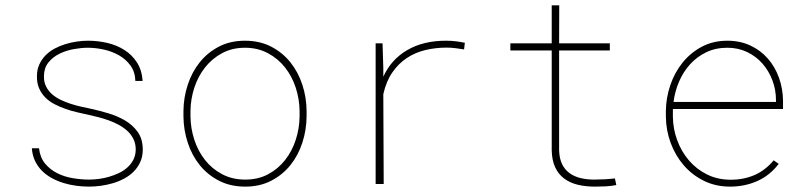

<svg xmlns="http://www.w3.org/2000/svg" viewBox="-20 -691 3040 721"><path d="M489.7 -129.4Q489.7 -150.9 481.4 -168.2Q473.1 -185.5 459 -198.7Q444.8 -211.9 426.5 -221.9Q408.2 -231.9 388.2 -239Q368.2 -246.1 348.6 -251.2Q329.1 -256.3 312.5 -259.8Q292.5 -264.2 270 -269.3Q247.6 -274.4 226.1 -282Q204.6 -289.6 184.8 -299.8Q165 -310.1 150.4 -324.7Q135.7 -339.4 127 -359.1Q118.2 -378.9 118.7 -404.8Q118.7 -429.2 127.4 -448.5Q136.2 -467.8 150.6 -482.7Q165 -497.6 184.3 -508.1Q203.6 -518.6 224.9 -525.1Q246.1 -531.7 268.1 -534.9Q290 -538.1 310.1 -538.1Q347.2 -538.1 382.8 -529.8Q418.5 -521.5 447 -503.4Q475.6 -485.4 494.1 -456.8Q512.7 -428.2 515.6 -387.2H488.3Q487.3 -420.9 470.2 -444.6Q453.1 -468.3 427 -483.2Q400.9 -498 369.9 -504.9Q338.9 -511.7 310.1 -511.7Q285.6 -511.7 257.1 -506.6Q228.5 -501.5 203.6 -489.3Q178.7 -477.1 162.1 -456.8Q145.5 -436.5 145 -405.8Q144.5 -383.3 152.8 -366.7Q161.1 -350.1 175 -337.6Q189 -325.2 207.3 -316.4Q225.6 -307.6 245.1 -301.3Q264.6 -294.9 284.4 -290.5Q304.2 -286.1 320.8 -282.7Q352.1 -275.9 386.5 -265.6Q420.9 -255.4 450 -238.3Q479 -221.2 497.6 -194.8Q516.1 -168.5 516.1 -128.9Q516.1 -103 506.8 -82.8Q497.6 -62.5 482.4 -47.1Q467.3 -31.7 447 -20.8Q426.8 -9.8 404.5 -3.2Q382.3 3.4 359.1 6.6Q335.9 9.8 314.5 9.8Q291 9.8 266.6 6.6Q242.2 3.4 219 -3.7Q195.8 -10.7 175 -22Q154.3 -33.2 138.2 -49.1Q122.1 -64.9 111.8 -86.2Q101.6 -107.4 99.6 -134.3H126.5Q130.4 -99.6 149.2 -76.9Q168 -54.2 194.6 -40.8Q221.2 -27.3 252.9 -22Q284.7 -16.6 314.5 -16.6Q331.1 -16.6 350.6 -19Q370.1 -21.5 389.4 -27.1Q408.7 -32.7 426.8 -41.3Q444.8 -49.8 458.7 -62.5Q472.7 -75.2 481 -91.6Q489.3 -107.9 489.7 -129.4Z M668.9 -274.4Q669.4 -325.2 685.1 -372.8Q700.7 -420.4 730 -457Q759.3 -493.7 802 -515.9Q844.7 -538.1 899.9 -538.1Q955.1 -538.1 997.8 -516.1Q1040.5 -494.1 1070.1 -457.5Q1099.6 -420.9 1115.2 -373.3Q1130.9 -325.7 1131.3 -274.4V-253.9Q1130.9 -203.1 1115.5 -155.5Q1100.1 -107.9 1070.8 -71.3Q1041.5 -34.7 998.8 -12.5Q956.1 9.8 900.9 9.8Q845.7 9.8 802.7 -12.2Q759.8 -34.2 730.2 -70.8Q700.7 -107.4 685.1 -155Q669.4 -202.6 668.9 -253.9ZM695.3 -253.9Q695.8 -209 709.7 -166.3Q723.6 -123.5 749.8 -90.3Q775.9 -57.1 814 -36.9Q852.1 -16.6 900.9 -16.6Q949.7 -16.6 987.3 -36.9Q1024.9 -57.1 1051 -90.6Q1077.1 -124 1090.8 -166.5Q1104.5 -209 1105 -253.9V-274.4Q1104.5 -318.8 1090.6 -361.6Q1076.7 -404.3 1050.5 -437.5Q1024.4 -470.7 986.3 -491.2Q948.2 -511.7 899.9 -511.7Q851.6 -511.7 813.7 -491.2Q775.9 -470.7 749.8 -437.5Q723.6 -404.3 709.7 -361.6Q695.8 -318.8 695.3 -274.4Z M1656.7 -538.1Q1674.3 -538.1 1691.9 -535.9Q1709.5 -533.7 1725.6 -530.3L1722.7 -505.4Q1708.5 -507.8 1691.2 -510Q1673.8 -512.2 1656.7 -512.2Q1616.2 -512.2 1577.9 -503.2Q1539.6 -494.1 1508.1 -473.4Q1476.6 -452.6 1453.4 -419.2Q1430.2 -385.7 1419.4 -337.4L1420.9 0H1390.6V-528.3H1416.5L1419.4 -436.5V-402.8Q1448.7 -467.8 1509.8 -503.2Q1570.8 -538.6 1656.7 -538.1Z M2080.1 -670.9 2079.6 -528.3H2270V-501.5H2079.6V-126.5Q2080.6 -95.7 2090.6 -75Q2100.6 -54.2 2118.2 -41.3Q2135.7 -28.3 2159.4 -22.5Q2183.1 -16.6 2211.4 -16.6Q2251 -16.6 2289.1 -21L2294.4 3.9Q2274.4 7.8 2254.4 8.8Q2234.4 9.8 2213.9 9.8Q2178.7 9.8 2149.4 2.7Q2120.1 -4.4 2098.6 -20.5Q2077.1 -36.6 2064.9 -62.5Q2052.7 -88.4 2051.8 -126.5V-501.5H1896.5V-528.3H2051.8V-670.9Z M2721.7 9.8Q2667.5 9.8 2623.3 -12Q2579.1 -33.7 2547.6 -70.3Q2516.1 -106.9 2498.5 -154.3Q2481 -201.7 2480.5 -252.9V-274.4Q2481 -323.7 2497.1 -371.1Q2513.2 -418.5 2543 -455.6Q2572.8 -492.7 2615.2 -515.4Q2657.7 -538.1 2711.4 -538.1Q2759.3 -538.1 2797.9 -520Q2836.4 -502 2863.5 -470.9Q2890.6 -439.9 2905.3 -398.9Q2919.9 -357.9 2920.4 -312.5V-281.7H2506.8V-274.4V-252.9Q2507.3 -207.5 2522.9 -164.8Q2538.6 -122.1 2566.7 -89.1Q2594.7 -56.2 2634 -36.4Q2673.3 -16.6 2721.7 -16.1Q2771 -15.6 2812.3 -33.2Q2853.5 -50.8 2885.3 -88.9L2904.3 -75.7Q2870.6 -31.7 2823.5 -11Q2776.4 9.8 2721.7 9.8ZM2711.4 -511.7Q2667.5 -511.7 2632.3 -494.9Q2597.2 -478 2571.5 -449.7Q2545.9 -421.4 2530 -384.5Q2514.2 -347.7 2509.3 -308.1H2894V-314.5Q2894 -353.5 2880.6 -389.2Q2867.2 -424.8 2843.3 -452.1Q2819.3 -479.5 2785.6 -495.6Q2752 -511.7 2711.4 -511.7Z"/></svg>

Font: Roboto Mono Thin
Style: Regular
Weight: 250
Designer: Google
Version: Version 2.000985; 2015; ttfautohint (v1.3)